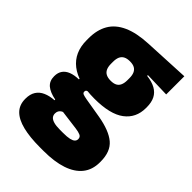

<svg xmlns="http://www.w3.org/2000/svg" viewBox="-209 -607 889 889"><g transform="rotate(45 235.5 -163.0)"><path d="M239 -148.5Q132.5 -148.5 77.5 -191.5Q22.5 -234.5 22.5 -314.5V-328Q22.5 -382.5 44.8 -420.8Q67 -459 114.2 -480.5Q161.5 -502 235.5 -505.5L460.5 -516.5V-397.5L337.5 -401V-396Q372 -392 394.5 -379.5Q417 -367 428 -345.5Q439 -324 439 -291.5V-287Q439 -222 390.2 -185.2Q341.5 -148.5 239 -148.5ZM228.5 66H249.5Q275.5 66 290.8 62.5Q306 59 312.5 52.5Q319 46 319 37V36.5Q319 23 307.2 17.8Q295.5 12.5 276 10L160.5 -5L190.5 -6Q180.5 -3.5 173.2 1Q166 5.5 162.2 12.5Q158.5 19.5 158.5 29V29.5Q158.5 40.5 165.2 48.8Q172 57 187.5 61.5Q203 66 228.5 66ZM220 189Q154 189 107.8 177.5Q61.5 166 37.5 141.8Q13.5 117.5 13.5 78.5V76.5Q13.5 47.5 25.8 28.2Q38 9 60.8 -1Q83.5 -11 114 -13V-17.5Q74.5 -25 54.2 -42.2Q34 -59.5 34 -90V-91Q34 -114 44.8 -129.2Q55.5 -144.5 76 -152.5Q96.5 -160.5 125.5 -161V-180.5L223.5 -152H202.5Q192.5 -152 187.8 -148.8Q183 -145.5 183 -139Q183 -130.5 190.8 -127.2Q198.5 -124 215.5 -121L313.5 -104.5Q391.5 -91 428.8 -59.5Q466 -28 466 37V41.5Q466 90.5 439.8 123.2Q413.5 156 364.2 172.5Q315 189 244.5 189ZM234 -260.5Q253 -260.5 264.5 -266.8Q276 -273 281.5 -285.8Q287 -298.5 287 -317V-330.5Q287 -349.5 281.5 -362Q276 -374.5 264.5 -381Q253 -387.5 234 -387.5H233.5Q214.5 -387.5 202.8 -381.2Q191 -375 185.2 -362.5Q179.5 -350 179.5 -330.5V-317Q179.5 -298.5 185.2 -285.8Q191 -273 203 -266.8Q215 -260.5 234 -260.5Z"/></g></svg>

Font: Anek Odia SemiCondensed ExtraBold
Style: Regular
Weight: 800
Width: 4
Designer: Yesha Goshar & Mahesh Sahu (Odia), Yesha Goshar (Latin)
Foundry: Ek Type
Version: Version 1.003